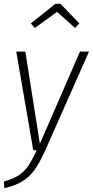

<svg xmlns="http://www.w3.org/2000/svg" viewBox="-32 -795 491 1016"><path d="M206 4Q177 68 149.5 105.5Q122 143 85.5 165Q49 187 -9 201L-12 166Q37 152 66.5 133Q96 114 116.5 84Q137 54 162 0H144L54 -522H102L179 -34L391 -522H439ZM152 -647 131 -671 261 -775H288L388 -671L365 -647L270 -732Z"/></svg>

Font: Fira Sans Condensed ExtraLight
Style: Italic
Weight: 275
Width: 3
Italic angle: -8°
Designer: Carrois Corporate & Edenspiekermann AG
Foundry: Carrois Corporate GbR & Edenspiekermann AG
Version: Version 4.203